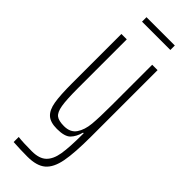

<svg xmlns="http://www.w3.org/2000/svg" viewBox="-277 -667 882 882"><g transform="rotate(45 164.0 -226.0)"><path d="M46 191V158Q78 162 135 162Q183 162 206.5 139.5Q230 117 237.5 71.5Q245 26 245 -60V-65H241Q232 -31 213 -11.5Q194 8 144 8Q101 8 80 -11Q59 -30 52 -71Q45 -112 45 -190V-510H80V-195Q80 -118 86 -83Q92 -48 107.5 -36Q123 -24 158 -24Q199 -24 218 -52Q237 -80 241 -123.5Q245 -167 245 -246V-510H280V-79Q280 28 269 85.5Q258 143 228 168.5Q198 194 138 194Q95 194 46 191ZM72 -617V-646H256V-617Z"/></g></svg>

Font: Saira Ultra Condensed Thin
Style: Regular
Weight: 100
Width: 1
Designer: Hector Gatti with collaboration of the Omnibus-Type team
Foundry: Omnibus-Type
Version: Version 1.001; ttfautohint (v1.8)